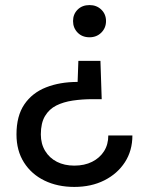

<svg xmlns="http://www.w3.org/2000/svg" viewBox="-20 -544 578 757"><path d="M376 -304 381 -153H345Q304 -153 267 -147.5Q230 -142 202 -128Q174 -114 157.5 -86.5Q141 -59 141 -14Q141 23 158 51Q175 79 204.5 94Q234 109 273 109Q313 109 343 94Q373 79 390 52.5Q407 26 407 -10H502Q502 50 472.5 95.5Q443 141 391.5 167Q340 193 273 193Q207 193 155.5 168Q104 143 74.5 96.5Q45 50 45 -14Q45 -87 76 -132.5Q107 -178 161.5 -199.5Q216 -221 286 -221L289 -304ZM333 -524Q361 -524 379.5 -506Q398 -488 398 -461Q398 -434 379.5 -415.5Q361 -397 333 -397Q304 -397 286 -415.5Q268 -434 268 -461Q268 -488 286 -506Q304 -524 333 -524Z"/></svg>

Font: DM Sans 12pt Medium
Style: Regular
Weight: 500
Version: Version 4.004;gftools[0.9.30]